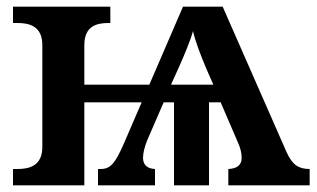

<svg xmlns="http://www.w3.org/2000/svg" viewBox="-20 -556 950 576"><path d="M233 -249H405L351 -124C325 -65 311 -49 282 -49H274V0H445V-49C422 -50 410 -61 409 -81C409 -98 414 -116 422 -136L471 -249H502V0H607V-249H642L694 -128C701 -113 705 -97 705 -82C705 -61 691 -50 665 -49V0H909V-49C875 -49 857 -62 840 -99L648 -536H529L428 -302H233V-421C233 -479 272 -487 305 -487H311V-536H19V-487H32C66 -487 107 -479 107 -421V-115C107 -57 66 -49 32 -49H19V0H233ZM493 -302 517 -355C533 -391 552 -436 559 -463C565 -435 582 -389 602 -343L620 -302Z"/></svg>

Font: Noto Serif Semi
Style: Regular
Weight: 600
Designer: Monotype Design Team
Foundry: Monotype Imaging Inc.
Version: Version 1.002